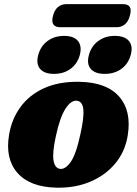

<svg xmlns="http://www.w3.org/2000/svg" viewBox="-20 -872 646 907"><path d="M355.5 -485.5Q483 -483.5 542.5 -416Q602 -348.5 583.5 -233Q571.5 -156 524.5 -99.8Q477.5 -43.5 406 -13.5Q334.5 16.5 247.5 14.5Q121.5 12 62.5 -55.2Q3.5 -122.5 23 -236.5Q35.5 -310.5 77.5 -367.5Q119.5 -424.5 189.5 -456Q259.5 -487.5 355.5 -485.5ZM262.5 -74.5Q287 -70 313 -105.5Q339 -141 360 -239Q377.5 -318.5 373.8 -355Q370 -391.5 345 -396Q316.5 -400.5 289.5 -358.8Q262.5 -317 243.5 -227Q227 -151 232.8 -114.8Q238.5 -78.5 262.5 -74.5ZM235 -523Q189.5 -523 169.5 -546.5Q149.5 -570 160.5 -612Q172 -654.5 204.8 -678.5Q237.5 -702.5 283 -702.5Q328.5 -702.5 348.2 -678.5Q368 -654.5 357 -612Q345.5 -570.5 313.2 -546.8Q281 -523 235 -523ZM474.5 -523Q429 -523 408.8 -546.5Q388.5 -570 400 -612Q411 -654 444 -678.2Q477 -702.5 522 -702.5Q569 -702.5 589 -678.5Q609 -654.5 597.5 -612Q586 -570.5 553.5 -546.8Q521 -523 474.5 -523ZM230.5 -797.5Q237.5 -825.5 254.2 -839Q271 -852.5 293.5 -852.5H561Q609 -852.5 593.5 -798Q586.5 -770.5 570 -757Q553.5 -743.5 531.5 -743.5H263.5Q241 -743.5 232 -757Q223 -770.5 230.5 -797.5Z"/></svg>

Font: Fraunces 9pt Soft Black
Style: Italic
Weight: 900
Italic angle: -16°
Version: Version 1.000;[b76b70a41]